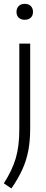

<svg xmlns="http://www.w3.org/2000/svg" viewBox="-36 -774 248 1024"><path d="M-15.5 204Q29.5 133.5 48.2 69.5Q67 5.5 67 -84V-541.5H125V-89.5Q125 -22.5 114.8 30.2Q104.5 83 83 130.2Q61.5 177.5 25 231ZM52 -710.5Q52 -730 63.8 -741.8Q75.5 -753.5 96 -753.5Q116.5 -753.5 128.2 -741.8Q140 -730 140 -710.5Q140 -691 128.2 -679.8Q116.5 -668.5 96 -668.5Q75.5 -668.5 63.8 -679.8Q52 -691 52 -710.5Z"/></svg>

Font: Encode Sans Condensed Light
Style: Regular
Weight: 300
Width: 3
Designer: Multiple Designers
Foundry: Impallari Type
Version: Version 2.000